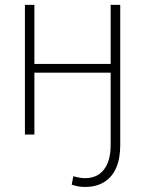

<svg xmlns="http://www.w3.org/2000/svg" viewBox="-20 -548 591 782"><path d="M81.5 -528.3H120.1V-287.6H430.7V-528.3H469.7V43.5Q469.7 98.1 452.9 136.2Q436 174.3 403.8 193.8Q371.6 213.4 326.7 213.4Q311.5 213.4 298.8 211.2Q286.1 209 272 204.1L278.8 169.4Q286.1 172.4 300.3 175Q314.5 177.7 326.7 177.7Q359.9 177.7 383.1 161.9Q406.2 146 418.5 116.2Q430.7 86.4 430.7 43.5V-252H120.1V0H81.5Z"/></svg>

Font: Roboto ExtraLight
Style: Regular
Weight: 250
Designer: Christian Robertson
Foundry: Google
Version: Version 3.009; 2024